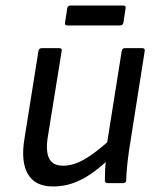

<svg xmlns="http://www.w3.org/2000/svg" viewBox="-20 -662 571 694"><path d="M172 12Q107 12 81 -32.5Q55 -77 68 -158L119 -478Q121 -488 131 -488H194Q205 -488 203 -478L152 -162Q145 -114 158 -88.5Q171 -63 208 -63Q245 -63 286 -86.5Q327 -110 388 -166L374 -87Q339 -54 306.5 -32Q274 -10 241 1Q208 12 172 12ZM370 0Q365 0 362 -2.5Q359 -5 359 -10Q359 -29 360 -49Q361 -69 364 -90L365 -132L420 -478Q421 -483 424 -485.5Q427 -488 431 -488H494Q505 -488 503 -477L447 -122Q443 -95 440 -66.5Q437 -38 436 -10Q436 0 424 0ZM223 -570Q213 -570 215 -580L223 -632Q225 -642 235 -642H426Q436 -642 434 -632L426 -580Q424 -570 414 -570Z"/></svg>

Font: Sofia Sans Hairline
Style: Italic
Weight: 1
Italic angle: -9°
Designer: Botio Nikoltchev, Ani Petrova
Foundry: lettersoup
Version: Version 4.102